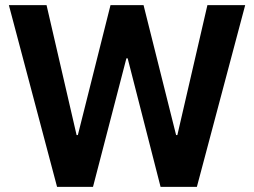

<svg xmlns="http://www.w3.org/2000/svg" viewBox="-20 -729 990 749"><path d="M671.9 -202.1 789.1 -709H936.5L748 0H606.4L478 -501.5H473.1L342.8 0H202.6L14.6 -709H161.6L278.8 -202.1H283.7L411.1 -709H540L667 -202.1Z"/></svg>

Font: Estedad-FD Bold
Style: Regular
Weight: 700
Designer: Amin Abedi
Version: Version 7.3